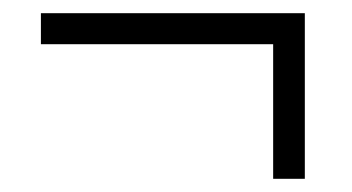

<svg xmlns="http://www.w3.org/2000/svg" viewBox="-20 -396 533 291"><path d="M42 -376V-329H394V-125H442V-376Z"/></svg>

Font: Noto Sans UI SemiCondensed Light
Style: Italic
Weight: 300
Width: 4
Designer: Monotype Design Team
Foundry: Monotype Imaging Inc.
Version: 1.001